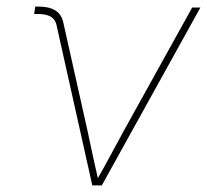

<svg xmlns="http://www.w3.org/2000/svg" viewBox="-20 -562 627 582"><path d="M259.8 0 150.9 -487.8Q146.5 -504.9 132.6 -512.2Q118.7 -519.5 95.2 -519.5H83.5L86.9 -542H97.2Q129.4 -542 147.9 -530.3Q166.5 -518.6 171.9 -493.7L245.6 -164.1Q253.4 -127 261.5 -89.4Q269.5 -51.8 278.3 -14.6H272.5Q293.9 -51.8 314 -89.4Q334 -127 354.5 -164.1L562.5 -539.1H587.4L288.6 0Z"/></svg>

Font: Inter 18pt Thin
Style: Italic
Weight: 250
Italic angle: -9.3988°
Version: Version 4.001;git-66647c0bb